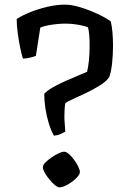

<svg xmlns="http://www.w3.org/2000/svg" viewBox="-20 -802 559 829"><path d="M213 -216Q200 -239 190.5 -270Q181 -301 176 -334.5Q171 -368 171 -397Q185 -412 211 -426.5Q237 -441 266.5 -454Q296 -467 320.5 -477Q345 -487 356 -492Q361 -512 364 -542Q367 -572 367 -606Q367 -629 365.5 -648.5Q364 -668 360 -684Q348 -689 331.5 -692.5Q315 -696 297 -698Q279 -700 261 -700Q244 -700 224.5 -698Q205 -696 187 -692.5Q169 -689 154 -683L135 -561Q127 -557 109 -553Q91 -549 79 -549Q74 -564 67.5 -594.5Q61 -625 56.5 -659.5Q52 -694 52 -720Q75 -735 109.5 -749Q144 -763 184 -772.5Q224 -782 262 -782Q289 -782 325.5 -771Q362 -760 398 -743.5Q434 -727 458 -710Q463 -691 465.5 -662.5Q468 -634 468 -604Q468 -566 464 -529Q460 -492 452 -470Q441 -452 412.5 -434Q384 -416 351.5 -400.5Q319 -385 293.5 -373.5Q268 -362 262 -357Q260 -347 259 -330Q258 -313 258 -301Q258 -285 259.5 -268Q261 -251 262 -234Q256 -230 243 -224Q230 -218 213 -216ZM237 7Q229 7 217 -3Q205 -13 193 -27.5Q181 -42 173 -56.5Q165 -71 165 -80Q165 -89 175.5 -100Q186 -111 202 -122Q218 -133 233 -140Q248 -147 257 -147Q266 -147 277.5 -137Q289 -127 300 -112Q311 -97 318 -82.5Q325 -68 325 -59Q325 -51 315.5 -39.5Q306 -28 291.5 -17.5Q277 -7 262.5 0Q248 7 237 7Z"/></svg>

Font: Texturina 12pt Medium
Style: Regular
Weight: 500
Designer: Guillermo Torres Carreño
Foundry: Omnibus-Type
Version: Version 1.002